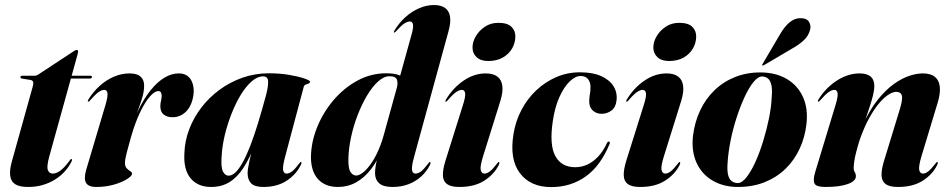

<svg xmlns="http://www.w3.org/2000/svg" viewBox="-20 -752 3871 782"><path d="M103.5 -426.5 68.5 -432Q65.5 -433 64.2 -434.8Q63 -436.5 63 -438Q63 -440.5 65 -442Q67 -443.5 70 -443.5H121.5Q125.5 -443.5 128.5 -444.5Q131.5 -445.5 136 -448.5L282 -544.5Q284.5 -546 287.2 -547.2Q290 -548.5 293 -548.5Q295.5 -548.5 296.8 -546.8Q298 -545 298 -542Q298 -540.5 297.5 -537.8Q297 -535 296 -530.5L180.5 -114Q169.5 -73.5 175 -59.2Q180.5 -45 194.5 -45Q210 -45 226.5 -57.5Q243 -70 262.5 -96.5Q266 -101.5 267.5 -103Q269 -104.5 271 -104.5Q273 -104 273.2 -100.8Q273.5 -97.5 270 -91.5Q259 -70 242 -51.8Q225 -33.5 202.5 -19.8Q180 -6 152.8 1.8Q125.5 9.5 94.5 9.5Q60 9.5 42.2 -1.5Q24.5 -12.5 21.5 -36.5Q18.5 -60.5 29 -97L113.5 -400Q117 -413 114.8 -419Q112.5 -425 103.5 -426.5ZM241 -432 247.5 -443.5H347.5Q354.5 -443.5 354.5 -438.5Q354.5 -435 351.8 -433.5Q349 -432 344.5 -432Z M338.5 -338Q337.5 -338.5 337.5 -340.2Q337.5 -342 339.5 -346Q359 -378 386 -402.2Q413 -426.5 444.2 -439.8Q475.5 -453 507.5 -453Q538.5 -453 552.8 -439.8Q567 -426.5 567 -404Q567 -382.5 561 -360.2Q555 -338 545.5 -313Q536 -288 526 -258.5Q516 -229 508 -194L502 -196.5Q520.5 -256 543.5 -303.5Q566.5 -351 593.2 -384.2Q620 -417.5 649 -435.2Q678 -453 708 -453Q742.5 -453 757.8 -426.8Q773 -400.5 767.5 -362.5Q763 -334 751 -314.5Q739 -295 721.5 -284.8Q704 -274.5 683 -274.5Q660.5 -274.5 646.8 -285.5Q633 -296.5 633 -319Q633 -330.5 635.8 -341.2Q638.5 -352 638.5 -361.5Q638.5 -371 635.2 -376Q632 -381 624.5 -381Q610.5 -381 591.2 -359.8Q572 -338.5 551.5 -296.5Q531 -254.5 513 -192Q503 -156 496 -129.5Q489 -103 489 -87.5Q489 -74 496.2 -66.5Q503.5 -59 510.8 -54.5Q518 -50 518 -44.5Q518 -36 498 -23Q478 -10 444.5 -0.2Q411 9.5 372 9.5Q348.5 9.5 337.5 0.8Q326.5 -8 325.8 -24Q325 -40 331.5 -62L409 -322.5Q419.5 -358 417.8 -372Q416 -386 404.5 -386Q395 -386 382.2 -377.5Q369.5 -369 347 -343.5Q344.5 -340 342.5 -339Q340.5 -338 338.5 -338Z M1142.5 -118.5Q1130.5 -74 1133 -59.5Q1135.5 -45 1147.5 -45Q1157.5 -45 1169 -53.5Q1180.5 -62 1197.5 -84.5Q1201 -89.5 1202.5 -91Q1204 -92.5 1205.5 -92Q1208 -92 1208 -88.5Q1208 -85 1204.5 -79Q1185.5 -40.5 1146.8 -15.5Q1108 9.5 1053 9.5Q1017.5 9.5 1003 -5.2Q988.5 -20 988.5 -46.5Q988.5 -55 990.5 -68Q992.5 -81 996 -97.2Q999.5 -113.5 1004 -131Q1008.5 -148.5 1013.5 -166L1018.5 -164Q997 -108 972 -69.2Q947 -30.5 915 -10.5Q883 9.5 840 9.5Q785.5 9.5 756.2 -26Q727 -61.5 731 -128Q732.5 -178 750.8 -225.8Q769 -273.5 800.8 -314.8Q832.5 -356 875 -387Q917.5 -418 968.2 -435.8Q1019 -453.5 1075.5 -453.5Q1120 -453.5 1158 -447Q1196 -440.5 1219.2 -432.5Q1242.5 -424.5 1242.5 -419.5Q1242.5 -413.5 1236.8 -411.8Q1231 -410 1225 -407.5Q1219 -405 1217 -398ZM882.5 -113Q879.5 -70 888.2 -53.2Q897 -36.5 911 -36.5Q925 -36.5 939.2 -50Q953.5 -63.5 968.5 -90.5Q983.5 -117.5 999 -157.2Q1014.5 -197 1030.5 -249.2Q1046.5 -301.5 1064 -366Q1073 -401 1072 -421Q1071 -441 1051.5 -441Q1028.5 -441 1005 -420.5Q981.5 -400 960.5 -365.5Q939.5 -331 922.8 -288.2Q906 -245.5 895.2 -200.2Q884.5 -155 882.5 -113Z M1806.5 -624 1668 -118.5Q1659.5 -88.5 1658.2 -72.5Q1657 -56.5 1661 -50.8Q1665 -45 1673 -45Q1683 -45 1694.5 -53.5Q1706 -62 1723 -84.5Q1727 -89.5 1728.2 -91Q1729.5 -92.5 1731.5 -92Q1733.5 -92 1733.5 -88.5Q1733.5 -85 1730.5 -79Q1717.5 -53.5 1695.8 -33.5Q1674 -13.5 1644.5 -2Q1615 9.5 1578.5 9.5Q1540.5 9.5 1524 -5.8Q1507.5 -21 1507.5 -46.5Q1507.5 -58 1509.5 -72Q1511.5 -86 1516 -104Q1520.5 -122 1526.5 -145L1537 -144Q1517.5 -97 1490.8 -62.5Q1464 -28 1430.2 -9.2Q1396.5 9.5 1357 9.5Q1303.5 9.5 1274.8 -23Q1246 -55.5 1246.5 -114Q1247.5 -174.5 1272 -234.8Q1296.5 -295 1338.8 -344.5Q1381 -394 1436 -423.8Q1491 -453.5 1552.5 -453.5Q1585.5 -453.5 1605 -446.2Q1624.5 -439 1632.8 -425.8Q1641 -412.5 1641 -395L1596 -393.5Q1601.5 -413 1596.8 -427.2Q1592 -441.5 1566.5 -441.5Q1543.5 -441.5 1520 -420.2Q1496.5 -399 1475.2 -363.5Q1454 -328 1437 -284.2Q1420 -240.5 1410 -194.2Q1400 -148 1399 -106.5Q1398 -65.5 1407.8 -51.2Q1417.5 -37 1430.5 -37Q1441 -37 1455 -46.8Q1469 -56.5 1484.8 -76.8Q1500.5 -97 1515.8 -128.2Q1531 -159.5 1543 -202L1655 -607Q1664.5 -639 1662.2 -651.8Q1660 -664.5 1649.5 -664.5Q1639.5 -664.5 1627 -656.5Q1614.5 -648.5 1593.5 -625Q1591 -622 1589.2 -620.8Q1587.5 -619.5 1585.5 -619.5Q1583.5 -620 1584 -622.2Q1584.5 -624.5 1586.5 -627.5Q1605 -658.5 1631 -682Q1657 -705.5 1687.2 -718.5Q1717.5 -731.5 1747.5 -731.5Q1775.5 -731.5 1792 -720.2Q1808.5 -709 1812.8 -685.2Q1817 -661.5 1806.5 -624Z M1947.5 -115.5Q1934.5 -73.5 1938 -59.2Q1941.5 -45 1953 -45Q1963.5 -45 1975 -53.8Q1986.5 -62.5 2003.5 -84.5Q2007.5 -89.5 2008.8 -91Q2010 -92.5 2012 -92Q2014 -92 2014 -88.8Q2014 -85.5 2011 -79Q1991.5 -41 1951.8 -15.8Q1912 9.5 1851 9.5Q1817 9.5 1801 -2Q1785 -13.5 1784 -37Q1783 -60.5 1794 -96.5L1865 -322.5Q1876.5 -358 1874.5 -372Q1872.5 -386 1861 -386Q1851.5 -386 1838.5 -377.5Q1825.5 -369 1803.5 -343.5Q1801 -340.5 1799.2 -339.2Q1797.5 -338 1795 -338Q1793.5 -338.5 1793.8 -340.5Q1794 -342.5 1796 -346Q1825 -394 1868 -423.5Q1911 -453 1959 -453Q1987.5 -453 2004.8 -440.8Q2022 -428.5 2025.8 -403.5Q2029.5 -378.5 2018 -341ZM1968.5 -503.5Q1938 -503.5 1921.2 -519Q1904.5 -534.5 1904.5 -558.5Q1904.5 -581.5 1918 -604.5Q1931.5 -627.5 1955 -643.2Q1978.5 -659 2009.5 -659Q2046.5 -659 2062.8 -643.2Q2079 -627.5 2079 -604Q2079 -578 2066 -555Q2053 -532 2028.2 -517.8Q2003.5 -503.5 1968.5 -503.5Z M2344.5 -442.5Q2323.5 -442.5 2300.5 -420.5Q2277.5 -398.5 2258.8 -357.5Q2240 -316.5 2231.5 -258.5Q2217 -162 2241.8 -116.5Q2266.5 -71 2322.5 -71Q2348.5 -71 2371.8 -81.5Q2395 -92 2415.8 -113.8Q2436.5 -135.5 2452.5 -170Q2454.5 -173.5 2456.5 -174.8Q2458.5 -176 2460.5 -175.5Q2462.5 -175 2463.5 -172Q2464.5 -169 2462.5 -165Q2445 -122.5 2421.2 -89.5Q2397.5 -56.5 2367.2 -34.5Q2337 -12.5 2301.2 -1.2Q2265.5 10 2225 10Q2140.5 10 2097.5 -46.8Q2054.5 -103.5 2071.5 -206.5Q2080 -259 2104 -304.5Q2128 -350 2164.2 -384.2Q2200.5 -418.5 2245.8 -438Q2291 -457.5 2342 -457.5Q2394.5 -457.5 2428.8 -442Q2463 -426.5 2479 -400.5Q2495 -374.5 2491 -342.5Q2488 -314.5 2470 -301.5Q2452 -288.5 2430.5 -288.5Q2408 -288.5 2393.2 -303Q2378.5 -317.5 2380 -342.5Q2380.5 -360 2382.8 -369.8Q2385 -379.5 2385 -398.5Q2385 -417 2375 -429.8Q2365 -442.5 2344.5 -442.5Z M2684 -115.5Q2671 -73.5 2674.5 -59.2Q2678 -45 2689.5 -45Q2700 -45 2711.5 -53.8Q2723 -62.5 2740 -84.5Q2744 -89.5 2745.2 -91Q2746.5 -92.5 2748.5 -92Q2750.5 -92 2750.5 -88.8Q2750.5 -85.5 2747.5 -79Q2728 -41 2688.2 -15.8Q2648.5 9.5 2587.5 9.5Q2553.5 9.5 2537.5 -2Q2521.5 -13.5 2520.5 -37Q2519.5 -60.5 2530.5 -96.5L2601.5 -322.5Q2613 -358 2611 -372Q2609 -386 2597.5 -386Q2588 -386 2575 -377.5Q2562 -369 2540 -343.5Q2537.5 -340.5 2535.8 -339.2Q2534 -338 2531.5 -338Q2530 -338.5 2530.2 -340.5Q2530.5 -342.5 2532.5 -346Q2561.5 -394 2604.5 -423.5Q2647.5 -453 2695.5 -453Q2724 -453 2741.2 -440.8Q2758.5 -428.5 2762.2 -403.5Q2766 -378.5 2754.5 -341ZM2705 -503.5Q2674.5 -503.5 2657.8 -519Q2641 -534.5 2641 -558.5Q2641 -581.5 2654.5 -604.5Q2668 -627.5 2691.5 -643.2Q2715 -659 2746 -659Q2783 -659 2799.2 -643.2Q2815.5 -627.5 2815.5 -604Q2815.5 -578 2802.5 -555Q2789.5 -532 2764.8 -517.8Q2740 -503.5 2705 -503.5Z M3080 -457Q3141.5 -456 3185.2 -430Q3229 -404 3250.5 -356.8Q3272 -309.5 3264.5 -246Q3258.5 -193 3237 -146.5Q3215.5 -100 3179.8 -65Q3144 -30 3095 -10.2Q3046 9.5 2985 9.5Q2927.5 9.5 2883.5 -15.8Q2839.5 -41 2817.5 -88Q2795.5 -135 2802.5 -199Q2809.5 -255.5 2831.8 -302.5Q2854 -349.5 2890.2 -384.5Q2926.5 -419.5 2974.5 -438.5Q3022.5 -457.5 3080 -457ZM2985 -6.5Q3002 -6.5 3020.5 -30Q3039 -53.5 3056.5 -92Q3074 -130.5 3088.2 -177Q3102.5 -223.5 3112 -270Q3121.5 -316.5 3123 -355.5Q3126 -387 3121.8 -405.5Q3117.5 -424 3108 -432Q3098.5 -440 3085 -440.5Q3067.5 -441 3048.8 -417.8Q3030 -394.5 3012.2 -356Q2994.5 -317.5 2979.5 -271Q2964.5 -224.5 2955.2 -177.2Q2946 -130 2943.5 -90Q2941 -57.5 2945.5 -39.5Q2950 -21.5 2960.5 -14Q2971 -6.5 2985 -6.5ZM3158 -614Q3176.5 -645.5 3196.8 -661.8Q3217 -678 3240 -678Q3266.5 -678 3275.2 -662.5Q3284 -647 3279.5 -631Q3273 -606 3254 -588.2Q3235 -570.5 3211 -557L3090.5 -486Q3089 -485.5 3087.2 -485.2Q3085.5 -485 3085 -486Q3083.5 -487.5 3084.5 -489Q3085.5 -490.5 3086.5 -492.5Z M3312 -338Q3310.5 -338.5 3311 -340.8Q3311.5 -343 3313 -346Q3342.5 -394 3388 -423.5Q3433.5 -453 3481 -453Q3511 -453 3526 -440.2Q3541 -427.5 3541 -402Q3541 -385.5 3535.8 -364Q3530.5 -342.5 3523.2 -320.2Q3516 -298 3509.2 -278.5Q3502.5 -259 3500 -247L3496.5 -248Q3523.5 -306.5 3555.2 -346Q3587 -385.5 3619.5 -409Q3652 -432.5 3682.5 -442.8Q3713 -453 3738.5 -453Q3770.5 -453 3787.8 -439Q3805 -425 3807.8 -398.2Q3810.5 -371.5 3799 -333.5L3733 -115.5Q3720.5 -73 3724 -59Q3727.5 -45 3739 -45Q3749 -45 3760.5 -53.8Q3772 -62.5 3789 -84.5Q3793 -89.5 3794.2 -91Q3795.5 -92.5 3797.5 -92Q3800 -92 3799.8 -88.8Q3799.5 -85.5 3796.5 -79Q3777.5 -41 3738 -15.8Q3698.5 9.5 3637.5 9.5Q3603.5 9.5 3587.5 -2Q3571.5 -13.5 3570.5 -37Q3569.5 -60.5 3580.5 -96.5L3643.5 -302.5Q3657.5 -347 3653.2 -362.5Q3649 -378 3629.5 -378Q3617.5 -378 3599.8 -367.2Q3582 -356.5 3561.8 -333Q3541.5 -309.5 3520.8 -272.2Q3500 -235 3481.5 -182.5Q3473.5 -157 3467.8 -135Q3462 -113 3459.5 -95.8Q3457 -78.5 3457 -68Q3457 -57 3461.5 -50.5Q3466 -44 3466 -34.5Q3466 -14.5 3433.2 -2.5Q3400.5 9.5 3341 9.5Q3304.5 9.5 3297.5 -4.5Q3290.5 -18.5 3300 -50.5L3382.5 -322.5Q3393.5 -358 3391.5 -372Q3389.5 -386 3378 -386Q3368.5 -386 3355.8 -377.5Q3343 -369 3320.5 -343.5Q3318 -340.5 3316.2 -339.2Q3314.5 -338 3312 -338Z"/></svg>

Font: Fraunces 120pt
Style: Bold Italic
Weight: 700
Italic angle: -16°
Version: Version 1.000;[b76b70a41]